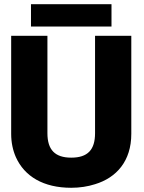

<svg xmlns="http://www.w3.org/2000/svg" viewBox="-20 -881 681 911"><path d="M33 -246C33 -205 41 -168 55 -136C96 -44 186 10 318 10C358 10 397 4 431 -7C533 -38 603 -117 603 -246V-711H431V-249C431 -170 396 -133 318 -133C241 -133 205 -170 205 -249V-711H33ZM127 -755H509V-861H127Z"/></svg>

Font: Asimov Pro
Style: Ult
Weight: 900
Designer: Google
Version: Version 2.000980; 2014